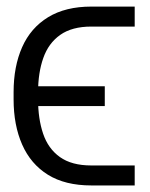

<svg xmlns="http://www.w3.org/2000/svg" viewBox="-20 -566 459 586"><path d="M258.8 -61H391.1V0H258.8Q178.7 0 126.2 -32.7Q73.7 -65.4 47.6 -124.8Q21.5 -184.1 21.5 -262.7V-284.7Q21.5 -363.3 47.6 -422.1Q73.7 -481 126.7 -513.4Q179.7 -545.9 258.8 -545.9H391.1V-484.9H258.8Q199.7 -484.9 163.8 -459.5Q127.9 -434.1 112.1 -388.9Q96.2 -343.8 96.2 -284.7V-262.7Q96.2 -203.6 111.6 -158Q127 -112.3 162.8 -86.7Q198.7 -61 258.8 -61ZM299.8 -302.7V-242.2H43.5V-302.7Z"/></svg>

Font: Inter 20pt Light
Style: Regular
Weight: 300
Version: Version 4.001;git-66647c0bb